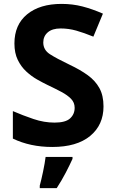

<svg xmlns="http://www.w3.org/2000/svg" viewBox="-20 -744 591 985"><path d="M511 -198Q511 -103 442.5 -46.5Q374 10 248 10Q135 10 46 -33V-174Q97 -152 151.5 -133.5Q206 -115 260 -115Q316 -115 339.5 -136.5Q363 -158 363 -191Q363 -218 344.5 -237Q326 -256 295 -272.5Q264 -289 224 -308Q199 -320 170 -336.5Q141 -353 114.5 -377.5Q88 -402 71 -437Q54 -472 54 -521Q54 -617 119 -670.5Q184 -724 296 -724Q352 -724 402.5 -711Q453 -698 508 -674L459 -556Q410 -576 371 -587Q332 -598 291 -598Q248 -598 225 -578Q202 -558 202 -526Q202 -488 236 -466Q270 -444 337 -412Q392 -386 430.5 -358Q469 -330 490 -292Q511 -254 511 -198ZM352 61V71Q337 104 317 142.5Q297 181 271 221H184V208Q192 179 201 136Q210 93 214 61Z"/></svg>

Font: Noto Sans IKEA
Style: Bold
Weight: 600
Designer: Monotype Design Team
Foundry: Monotype Imaging Inc.
Version: Version 2.001